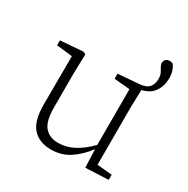

<svg xmlns="http://www.w3.org/2000/svg" viewBox="-154 -795 927 946"><g transform="rotate(30 310.0 -322.5)"><path d="M449 6 445 -96H444Q407 -47 361.5 -17Q316 13 257 13Q189 13 152 -28.5Q115 -70 116 -165L117 -437L27 -447V-475L155 -485L170 -478L167 -367V-173Q167 -97 194 -65Q221 -33 272 -33Q318 -33 360.5 -56Q403 -79 444 -121V-438L355 -446V-475L472 -484Q513 -487 528 -506Q543 -525 543 -552Q543 -573 536.5 -586Q530 -599 523.5 -609.5Q517 -620 517 -631Q517 -642 525 -650Q533 -658 546 -658Q552 -658 557.5 -657Q563 -656 568 -651Q576 -639 581.5 -622Q587 -605 587 -582Q587 -539 565 -506.5Q543 -474 497 -464L494 -367V-37L579 -29V0Z"/></g></svg>

Font: Source Serif 4 SmText Light
Style: Regular
Weight: 300
Designer: Frank Grießhammer
Foundry: Adobe
Version: Version 4.005;hotconv 1.1.0;makeotfexe 2.6.0